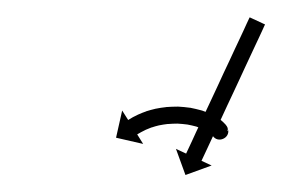

<svg xmlns="http://www.w3.org/2000/svg" viewBox="-20 -364 359 226"><path d="M291.1 -333.4C291.4 -334 291.7 -334.6 292 -335.2L273.9 -343.6C273.6 -343 273.3 -342.4 273 -341.8C272.2 -340.1 271.4 -338.4 270.6 -336.7C269.4 -334.1 268.2 -331.4 267 -328.8C265.4 -325.4 263.8 -322 262.2 -318.5C260.3 -314.5 258.4 -310.4 256.5 -306.4C254.4 -301.9 252.3 -297.4 250.2 -292.8C247.9 -288 245.7 -283.2 243.4 -278.4C241.1 -273.4 238.8 -268.4 236.5 -263.4C234.1 -258.4 231.8 -253.4 229.5 -248.4C227.2 -243.6 225 -238.8 222.7 -233.9C220.6 -229.4 218.5 -224.9 216.4 -220.4C214.5 -216.3 212.6 -212.3 210.7 -208.3C209.2 -204.8 207.6 -201.4 206 -198C204.7 -195.4 203.5 -192.7 202.3 -190.1C201.5 -188.4 200.7 -186.7 199.9 -185C199.6 -184.4 199.3 -183.8 199.1 -183.2L187.1 -188.8L198.3 -158L229.1 -169.2L217.2 -174.7C217.5 -175.3 217.7 -175.9 218 -176.5C218.8 -178.2 219.6 -179.9 220.4 -181.6C221.6 -184.3 222.9 -186.9 224.1 -189.5C225.7 -193 227.3 -196.4 228.9 -199.8C230.8 -203.8 232.6 -207.9 234.5 -211.9C236.6 -216.5 238.7 -221 240.9 -225.5C243.1 -230.3 245.4 -235.2 247.6 -240C249.9 -245 252.3 -250 254.6 -254.9C256.9 -259.9 259.2 -264.9 261.6 -269.9C263.8 -274.7 266.1 -279.6 268.3 -284.4C270.4 -288.9 272.5 -293.4 274.6 -297.9C276.5 -302 278.4 -306 280.3 -310.1C281.9 -313.5 283.5 -316.9 285.1 -320.3C286.3 -323 287.5 -325.6 288.8 -328.3C289.6 -330 290.4 -331.7 291.1 -333.4ZM248.2 -209.6C248.3 -209.8 248.2 -209.5 248.3 -209.7L229.9 -217.6C229.8 -217.4 229.7 -217.1 229.6 -216.9C229.6 -216.9 229.6 -216.8 229.5 -216.7C229.5 -216.5 229.4 -216.4 229.4 -216.4C229.1 -215.3 228.8 -214.2 228.7 -213.1C228.7 -213 228.7 -212.8 228.6 -212.5C228.6 -212.2 228.6 -211.9 228.6 -211.9C228.5 -210.4 228.7 -208.9 229 -207.4C230.2 -202 236.3 -201.7 241.2 -203.9C246.2 -206 250.1 -210.6 247.1 -215.2C246.7 -215.7 246.4 -216.2 246.1 -216.6C246.1 -216.6 245.9 -216.8 245.8 -217C245.6 -217.2 245.5 -217.4 245.5 -217.4C243.7 -219.4 241.7 -221.3 239.7 -222.9C239.7 -222.9 239.5 -223.1 239.4 -223.2C239.2 -223.3 239.1 -223.4 239.1 -223.4C236.1 -225.5 233 -227.4 229.8 -229.1C229.8 -229.1 229.6 -229.1 229.5 -229.2C229.4 -229.3 229.3 -229.3 229.3 -229.3C225.4 -231.1 221.5 -232.6 217.5 -234C217.5 -234 217.3 -234 217.2 -234C217.1 -234.1 217 -234.1 217 -234.1C212.6 -235.3 208.2 -236.3 203.8 -237.2C203.8 -237.2 203.7 -237.2 203.6 -237.2C203.5 -237.2 203.3 -237.2 203.3 -237.2C198.8 -237.8 194.3 -238.3 189.7 -238.5C189.7 -238.5 189.6 -238.5 189.5 -238.5C189.4 -238.5 189.3 -238.5 189.3 -238.5C184.8 -238.5 180.3 -238.3 175.8 -238C175.8 -238 175.7 -238 175.6 -238C175.5 -238 175.4 -237.9 175.4 -237.9C171.3 -237.5 167.2 -236.8 163.1 -236C163.1 -236 163 -236 162.9 -236C162.8 -236 162.7 -235.9 162.7 -235.9C159.2 -235.1 155.6 -234.1 152.1 -233C152.1 -233 152 -232.9 152 -232.9C151.9 -232.9 151.8 -232.8 151.8 -232.8C148.9 -231.8 146 -230.7 143.2 -229.4C143.2 -229.4 143.1 -229.4 143 -229.3C143 -229.3 142.9 -229.3 142.9 -229.3C140.8 -228.3 138.6 -227.2 136.5 -226.1C136.5 -226.1 136.5 -226 136.4 -226C136.4 -226 136.3 -226 136.3 -226C135 -225.2 133.6 -224.4 132.3 -223.6C132.3 -223.6 132.3 -223.6 132.3 -223.6C132.2 -223.6 132.2 -223.6 132.2 -223.6C131.8 -223.3 131.3 -223 130.9 -222.7L123.8 -233.9L116.6 -201.9L148.5 -194.6L141.5 -205.8C141.9 -206.1 142.4 -206.3 142.8 -206.6C142.8 -206.6 142.8 -206.6 142.7 -206.5C142.7 -206.5 142.7 -206.5 142.7 -206.5C143.8 -207.2 145 -207.9 146.2 -208.5C146.2 -208.5 146.1 -208.5 146.1 -208.5C146 -208.5 146 -208.4 146 -208.4C147.8 -209.4 149.6 -210.3 151.5 -211.2C151.5 -211.2 151.4 -211.2 151.4 -211.2C151.3 -211.1 151.2 -211.1 151.2 -211.1C153.7 -212.2 156.1 -213.1 158.6 -214.1C158.6 -214.1 158.5 -214 158.5 -214C158.4 -214 158.3 -213.9 158.3 -213.9C161.3 -214.9 164.3 -215.8 167.4 -216.5C167.4 -216.5 167.3 -216.5 167.2 -216.5C167.1 -216.4 167 -216.4 167 -216.4C170.6 -217.1 174.1 -217.7 177.7 -218.1C177.7 -218.1 177.6 -218.1 177.5 -218.1C177.4 -218 177.3 -218 177.3 -218C181.3 -218.3 185.3 -218.5 189.2 -218.5C189.2 -218.5 189.1 -218.5 189 -218.5C188.9 -218.5 188.8 -218.5 188.8 -218.5C192.8 -218.3 196.7 -217.9 200.7 -217.4C200.7 -217.4 200.5 -217.4 200.4 -217.4C200.3 -217.5 200.2 -217.5 200.2 -217.5C204 -216.8 207.8 -215.9 211.6 -214.9C211.6 -214.9 211.4 -214.9 211.3 -214.9C211.2 -215 211.1 -215 211.1 -215C214.4 -213.9 217.7 -212.6 220.9 -211.1C220.9 -211.1 220.8 -211.2 220.7 -211.3C220.5 -211.3 220.4 -211.4 220.4 -211.4C222.9 -210.1 225.3 -208.7 227.6 -207C227.6 -207 227.4 -207.2 227.3 -207.3C227.1 -207.4 227 -207.5 227 -207.5C228.1 -206.5 229.3 -205.5 230.3 -204.4C230.3 -204.4 230.2 -204.6 230 -204.8C229.9 -204.9 229.7 -205.1 229.7 -205.1C230 -204.8 230.2 -204.4 230.4 -204.1C233.5 -199.5 238.6 -198.8 242.6 -200.6C246.7 -202.3 249.7 -206.5 248.5 -211.9C248.4 -212 248.6 -211.2 248.6 -211.4C248.6 -211.4 248.5 -211.1 248.5 -210.8C248.5 -210.5 248.5 -210.2 248.5 -210.2C248.5 -210.3 248.5 -210.4 248.5 -210.3C248.5 -210.3 248.4 -210 248.4 -210.1C248.4 -210.1 248.4 -210 248.3 -209.8C248.3 -209.7 248.2 -209.6 248.2 -209.6Z"/></svg>

Font: FRB American Cursive Just Arrows Extrabold
Style: Bold Italic
Weight: 800
Italic angle: -25°
Version: Version 2.0;Modular Font Editor K font №1